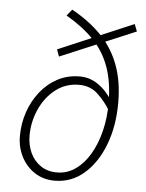

<svg xmlns="http://www.w3.org/2000/svg" viewBox="-53 -767 624 822"><g transform="rotate(5 259.0 -356.0)"><path d="M212 12Q164 12 127 -12Q90 -36 69 -76.5Q48 -117 48 -166Q48 -219 64.5 -268Q81 -317 112 -356.5Q143 -396 186 -419Q229 -442 282 -442Q327 -442 364.5 -414.5Q402 -387 427 -343L417 -308Q395 -345 362.5 -375.5Q330 -406 282 -406Q224 -406 180.5 -372Q137 -338 113 -284Q89 -230 89 -171Q89 -132 104 -98.5Q119 -65 148.5 -44.5Q178 -24 219 -24Q263 -24 299 -49.5Q335 -75 360.5 -118.5Q386 -162 400 -218.5Q414 -275 414 -337Q414 -428 390.5 -493.5Q367 -559 320 -607.5Q273 -656 202 -697L224 -724Q297 -684 348.5 -632Q400 -580 427.5 -509Q455 -438 455 -344Q455 -243 424 -162.5Q393 -82 338.5 -35Q284 12 212 12ZM185 -519 174 -549 496 -686 508 -655Z"/></g></svg>

Font: Source Sans 3 Light
Style: Italic
Weight: 300
Italic angle: -11°
Designer: Paul D. Hunt
Foundry: Adobe
Version: Version 3.046;hotconv 1.0.118;makeotfexe 2.5.65603